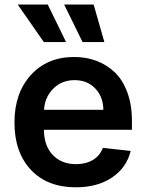

<svg xmlns="http://www.w3.org/2000/svg" viewBox="-20 -799 632 830"><path d="M169.4 -617.2 56.6 -779.3H186.5L265.6 -617.2ZM336.9 -617.2 257.3 -779.3H384.8L431.2 -617.2ZM307.6 10.7Q184.6 10.7 113.5 -64.9Q42.5 -140.6 42.5 -269.5Q42.5 -396.5 113.3 -474.6Q184.1 -552.7 300.8 -552.7Q352.5 -552.7 396.7 -536.1Q440.9 -519.5 475.6 -486.8Q510.3 -454.1 530.3 -400.1Q550.3 -346.2 550.3 -276.9V-237.8H169.9Q170.4 -168.5 208.3 -128.9Q246.1 -89.4 309.1 -89.4Q351.1 -89.4 381.3 -107.4Q411.6 -125.5 424.8 -159.7L544.9 -146.5Q527.3 -74.2 464.4 -31.7Q401.4 10.7 307.6 10.7ZM170.4 -324.2H426.8Q426.3 -380.4 391.8 -416.5Q357.4 -452.6 302.7 -452.6Q246.6 -452.6 210 -415.5Q173.3 -378.4 170.4 -324.2Z"/></svg>

Font: Interop SemBd
Style: Regular
Weight: 600
Designer: Rasmus Andersson, Google, Jang Haemin
Foundry: jhaemin
Version: Version 1.007